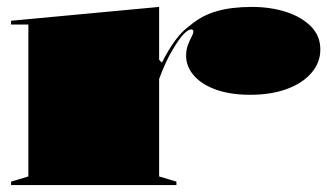

<svg xmlns="http://www.w3.org/2000/svg" viewBox="-20 -535 946 555"><path d="M12 0V-10L62 -25V-464H12V-475L440 -515V-362L448 -354Q466 -390 486 -417.5Q506 -445 530 -462Q563 -490 606 -502.5Q649 -515 708 -515Q762 -515 807 -500.5Q852 -486 879 -458.5Q906 -431 906 -392Q906 -354 880 -324Q854 -294 808.5 -277.5Q763 -261 703 -261Q647 -261 605.5 -275.5Q564 -290 541 -316Q518 -342 518 -374Q518 -391 523 -404.5Q528 -418 533.5 -428Q539 -438 539 -444Q539 -450 533 -450Q524 -450 510.5 -436Q497 -422 479 -391Q469 -375 459 -353Q449 -331 440 -307V-25L490 -10V0Z"/></svg>

Font: Kalnia SemiExpanded
Style: Bold
Weight: 700
Width: 6
Designer: Frida Medrano
Foundry: Frida Medrano
Version: Version 1.105